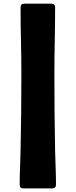

<svg xmlns="http://www.w3.org/2000/svg" viewBox="-20 -774 415 1048"><path d="M92.3 -733.4Q92.3 -753.9 112.3 -753.9H260.7Q280.8 -753.9 280.8 -733.4Q280.8 -640.6 278.8 -547.9Q276.9 -455.1 276.9 -361.8Q276.9 -258.8 277.8 -155.8Q278.8 -52.7 280.8 50.3Q281.7 96.2 283.7 141.8Q285.6 187.5 285.6 233.4Q285.6 254.4 265.1 254.4H107.4Q87.4 254.4 87.4 233.4Q87.4 187 89.4 140.4Q91.3 93.8 92.3 47.4Q96.7 -158.7 96.7 -364.7Q96.7 -457 94.5 -549.1Q92.3 -641.1 92.3 -733.4Z"/></svg>

Font: Belanosima
Style: Bold
Weight: 700
Designer: The DocRepair Project, Santiago Orozco
Foundry: Google
Version: Version 2.000